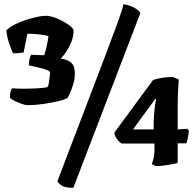

<svg xmlns="http://www.w3.org/2000/svg" viewBox="-20 -785 918 911"><path d="M110 -286Q100 -286 82 -292.5Q64 -299 48 -307Q32 -315 27 -321Q27 -340 30.5 -351.5Q34 -363 38 -366Q53 -365 66.5 -364.5Q80 -364 94 -364Q120 -364 151 -365.5Q182 -367 204 -371Q210 -376 212 -394Q214 -412 217 -430Q219 -440 215 -445.5Q211 -451 189.5 -457.5Q168 -464 117 -475Q117 -489 120 -503Q123 -517 128 -525L190 -523Q197 -545 202.5 -570.5Q208 -596 210 -614Q197 -618 169 -621.5Q141 -625 110 -625L92 -536Q81 -534 67 -533Q53 -532 42 -532Q38 -540 26 -571.5Q14 -603 10 -641Q29 -660 64.5 -675.5Q100 -691 137.5 -700.5Q175 -710 198 -710Q215 -710 237 -702.5Q259 -695 280 -683.5Q301 -672 315 -660Q329 -648 329 -640Q329 -612 318.5 -586Q308 -560 294.5 -540Q281 -520 270 -509V-507Q302 -501 315.5 -489.5Q329 -478 332 -463.5Q335 -449 335 -433Q335 -410 327.5 -385.5Q320 -361 312 -343Q304 -325 301 -321Q289 -313 256.5 -305Q224 -297 184.5 -291.5Q145 -286 110 -286ZM328 106Q298 106 282 100Q266 94 252 76L477 -514Q518 -622 538.5 -678.5Q559 -735 566 -765Q593 -761 615 -749.5Q637 -738 646 -723ZM721 3Q719 3 711.5 -1Q704 -5 700 -7Q704 -15 708.5 -34Q713 -53 713 -74V-104H557Q547 -110 536.5 -123Q526 -136 522 -155L706 -405Q724 -412 750.5 -416Q777 -420 800 -420L828 -408Q828 -403 826.5 -382Q825 -361 824 -334Q823 -307 823 -282V-171L868 -174L876 -165Q875 -150 871.5 -131Q868 -112 864 -105H823V-12Q818 -10 800.5 -6.5Q783 -3 761 0Q739 3 721 3ZM611 -171H709V-196Q709 -215 711 -241Q713 -267 716 -288.5Q719 -310 721 -313L717 -316Z"/></svg>

Font: Texturina Black
Style: Regular
Weight: 900
Designer: Guillermo Torres Carreño
Foundry: Omnibus-Type
Version: Version 1.002; ttfautohint (v1.8.3)